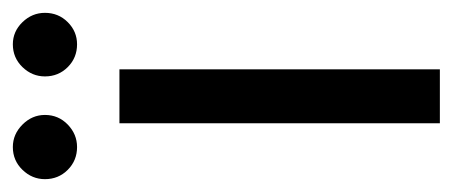

<svg xmlns="http://www.w3.org/2000/svg" viewBox="-241 -482 705 299"><g transform="rotate(-90 111.5 -332.5)"><path d="M69 0V-499H153V0ZM32 -565Q11 -565 -3.5 -579.5Q-18 -594 -18 -615Q-18 -635 -3.5 -650Q11 -665 32 -665Q52 -665 67 -650Q82 -635 82 -615Q82 -594 67 -579.5Q52 -565 32 -565ZM192 -565Q171 -565 156.5 -579.5Q142 -594 142 -615Q142 -635 156.5 -650Q171 -665 192 -665Q212 -665 226.5 -650Q241 -635 241 -615Q241 -594 226.5 -579.5Q212 -565 192 -565Z"/></g></svg>

Font: DM Sans 20pt
Style: Regular
Weight: 400
Version: Version 4.004;gftools[0.9.30]